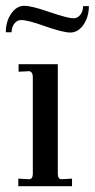

<svg xmlns="http://www.w3.org/2000/svg" viewBox="-28 -641 326 661"><path d="M35 0V-26L72 -24Q85 -24 85 -43V-376Q85 -393 73 -396L36 -394V-420H171V-43Q171 -24 184 -24L220 -26V0ZM214 -529Q189 -529 126 -551Q68 -572 45 -572Q31 -572 21.5 -560Q12 -548 12 -530H-8Q-8 -567 10.5 -594Q29 -621 56 -621Q81 -621 144 -599Q206 -578 225 -578Q239 -578 248.5 -590Q258 -602 258 -620H278Q278 -583 259.5 -556Q241 -529 214 -529Z"/></svg>

Font: UnnaRegular
Style: Regular
Weight: 400
Designer: Jorge de Buen Unna
Foundry: Omnibus-Type
Version: Version 2.008;hotconv 1.0.109;makeotfexe 2.5.65596